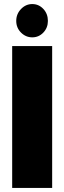

<svg xmlns="http://www.w3.org/2000/svg" viewBox="-20 -926 317 946"><path d="M60 -823Q60 -857 83.5 -881.5Q107 -906 139 -906Q171 -906 193.5 -882Q216 -858 216 -823Q216 -789 193.5 -765.5Q171 -742 139 -742Q107 -742 83.5 -765.5Q60 -789 60 -823ZM40 -699H237V0H40Z"/></svg>

Font: Readiness ExtraBold
Style: Regular
Weight: 800
Designer: Katatrad Team
Foundry: CadsonDemak
Version: Version 1.00;January 16, 2020;FontCreator 12.0.0.2550 64-bit